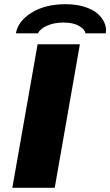

<svg xmlns="http://www.w3.org/2000/svg" viewBox="-20 -900 528 920"><path d="M56.2 -740.2Q65.9 -798.3 131.1 -839.1Q196.3 -879.9 294.9 -879.9Q345.2 -879.9 385.3 -867.2Q425.3 -854.5 448 -834.2Q470.7 -814 481 -789.6Q491.2 -765.1 486.8 -740.2H389.2Q387.2 -758.8 359.4 -775.4Q331.5 -792 284.2 -792Q239.3 -792 205.3 -776.9Q171.4 -761.7 162.1 -740.2ZM39.1 0 160.2 -688H362.8L242.2 0Z"/></svg>

Font: Archivo Expanded ExtraBold
Style: Italic
Weight: 800
Width: 7
Italic angle: -10°
Designer: Hector Gatti
Foundry: Omnibus-Type
Version: Version 2.001